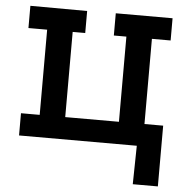

<svg xmlns="http://www.w3.org/2000/svg" viewBox="-54 -642 851 869"><g transform="rotate(5 372.0 -207.0)"><path d="M581 175 584 0H49V-101H134V-488H49V-589L307 -588V-488H250V-101H494V-488H437V-589H695V-488H610V-101H695V175Z"/></g></svg>

Font: Podkova
Style: Bold
Weight: 700
Designer: Ilya Yudin
Foundry: Cyreal (www.cyreal.org)
Version: Version 2.102; ttfautohint (v1.8.1.43-b0c9)